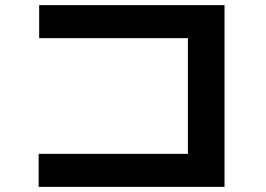

<svg xmlns="http://www.w3.org/2000/svg" viewBox="-20 -735 1040 750"><path d="M131 -5V-134H714V-586H133V-715H857V-5Z"/></svg>

Font: Murecho Thin SemiBold
Style: Regular
Weight: 600
Version: Version 1.010